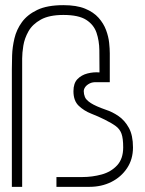

<svg xmlns="http://www.w3.org/2000/svg" viewBox="-20 -725 562 745"><path d="M26 0V-457Q26 -479 27 -510.5Q28 -542 36 -576Q44 -610 65 -639Q86 -668 124.5 -686.5Q163 -705 226 -705Q277 -705 310 -691.5Q343 -678 362.5 -656Q382 -634 391.5 -608.5Q401 -583 403.5 -559Q406 -535 406 -518V-406H355Q339 -407 327.5 -401Q316 -395 310.5 -387Q305 -379 305 -371Q305 -360 309.5 -348.5Q314 -337 332.5 -325Q351 -313 391 -299Q416 -291 440 -274.5Q464 -258 480 -229Q496 -200 496 -153Q496 -107 473 -72.5Q450 -38 412 -19Q374 0 327 0H199V-38H299Q338 -38 374.5 -48Q411 -58 434.5 -83.5Q458 -109 458 -153Q458 -188 451.5 -206Q445 -224 429.5 -235.5Q414 -247 386 -261Q362 -273 334 -284Q306 -295 285.5 -314.5Q265 -334 265 -371Q265 -402 280.5 -418Q296 -434 319.5 -440Q343 -446 366 -444V-456Q366 -493 365.5 -530Q365 -567 354.5 -598Q344 -629 314.5 -648Q285 -667 226 -667Q171 -667 138.5 -649Q106 -631 90.5 -603.5Q75 -576 70.5 -547.5Q66 -519 66 -498V0Z"/></svg>

Font: Stick No Bills ExtraLight ExtraLight
Style: Regular
Weight: 250
Version: Version 2.000